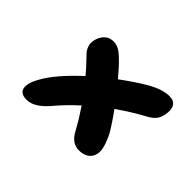

<svg xmlns="http://www.w3.org/2000/svg" viewBox="-96 -721 892 892"><g transform="rotate(45 350.0 -275.0)"><path d="M133.8 -34.2Q109.4 -34.2 96.7 -45.4Q84 -56.6 86.2 -81.3Q88.4 -106 108.9 -141.1Q146.5 -210.4 250 -306.2Q222.7 -338.9 198.2 -363.8Q181.6 -380.4 173.8 -390.1Q166 -399.9 161.4 -415Q156.7 -430.2 160.2 -448.2Q165.5 -476.1 183.3 -494.1Q201.2 -512.2 227.1 -512.2Q247.1 -512.2 263.9 -503.4Q280.8 -494.6 304.2 -471.2Q327.1 -449.7 367.2 -401.9Q427.2 -446.3 477.1 -476.1Q543 -516.1 591.8 -516.1Q622.1 -516.1 633.5 -496.6Q645 -477.1 638.2 -441.9Q633.3 -418 622.3 -404.1Q611.3 -390.1 588.9 -377Q523.4 -342.3 453.1 -293Q494.1 -236.8 518.1 -194.8Q552.2 -126.5 544.9 -91.8Q540 -66.9 520.8 -53.5Q501.5 -40 472.2 -40Q450.2 -40 430.9 -52.5Q411.6 -64.9 394 -99.1Q371.1 -141.6 334 -196.8Q279.8 -147.9 232.9 -91.8Q182.1 -34.2 133.8 -34.2Z"/></g></svg>

Font: Shantell Sans Bouncy
Style: Bold Italic
Weight: 700
Italic angle: -11.31°
Designer: Stephen Nixon, Anya Danilova, Shantell Martin
Foundry: Arrow Type
Version: Version 1.006;[9816181b4]